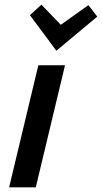

<svg xmlns="http://www.w3.org/2000/svg" viewBox="-20 -801 436 821"><path d="M19 0 144 -522H258L133 0ZM221 -584 108 -736 157 -781 240 -695 358 -779 396 -730Z"/></svg>

Font: Ubuntu Sans SemiBold
Style: Italic
Weight: 600
Italic angle: -13.5°
Designer: Dalton Maag Ltd
Foundry: Dalton Maag Ltd
Version: Version 1.006